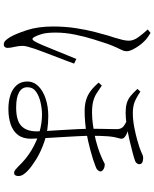

<svg xmlns="http://www.w3.org/2000/svg" viewBox="82 -882 835 1040"><g transform="rotate(90 500.0 -361.5)"><path d="M570 11Q526 11 492.5 -0.5Q459 -12 440 -35Q421 -58 421 -91Q421 -126 446.5 -151.5Q472 -177 514.5 -191Q557 -205 608 -205Q684 -205 743 -185Q802 -165 842.5 -139.5Q883 -114 903 -95Q917 -82 925 -69.5Q933 -57 933 -43Q933 -33 929 -26.5Q925 -20 916 -20Q907 -20 899 -26.5Q891 -33 881 -43Q839 -87 791.5 -115Q744 -143 695.5 -157Q647 -171 600 -171Q570 -171 535.5 -163.5Q501 -156 476.5 -139Q452 -122 452 -92Q452 -62 480 -46.5Q508 -31 562 -31Q632 -31 661.5 -59Q691 -87 691 -142Q691 -158 689 -194Q687 -230 684 -275Q681 -320 679 -364.5Q677 -409 677 -442Q677 -468 677.5 -494Q678 -520 678.5 -542Q679 -564 679 -577Q679 -602 661.5 -614.5Q644 -627 629 -631L658 -644Q673 -641 684 -637.5Q695 -634 704 -630Q713 -626 722 -619Q729 -613 730.5 -606Q732 -599 728 -586Q720 -560 717.5 -524Q715 -488 715 -441Q715 -408 717.5 -360.5Q720 -313 723 -262.5Q726 -212 728.5 -171.5Q731 -131 731 -112Q731 -68 710.5 -41Q690 -14 653.5 -1.5Q617 11 570 11ZM220 36Q208 36 198.5 26Q189 16 180 1Q163 -28 143 -88.5Q123 -149 123 -231Q123 -296 132 -354.5Q141 -413 153 -458.5Q165 -504 172 -528Q177 -543 183.5 -564Q190 -585 195 -605.5Q200 -626 200 -641Q200 -667 180.5 -693.5Q161 -720 139 -744L158 -759Q169 -752 180 -744.5Q191 -737 200 -728Q213 -716 226 -698Q239 -680 248 -661.5Q257 -643 257 -629Q257 -617 251.5 -605.5Q246 -594 237 -575Q228 -556 216 -523Q207 -496 192.5 -450Q178 -404 167 -350Q156 -296 156 -245Q156 -199 163 -173Q170 -147 180 -129Q185 -120 190.5 -119.5Q196 -119 202 -129Q210 -141 222.5 -170.5Q235 -200 249.5 -236Q264 -272 277.5 -305Q291 -338 299 -357L324 -345Q317 -325 305.5 -295Q294 -265 281.5 -232.5Q269 -200 259 -173Q249 -146 244 -132Q237 -110 232.5 -94Q228 -78 228 -66Q228 -44 233.5 -21.5Q239 1 239 16Q239 25 234 30.5Q229 36 220 36ZM580 -402Q549 -402 522.5 -409.5Q496 -417 473 -434Q450 -451 427 -478L443 -495Q464 -481 482.5 -468.5Q501 -456 526 -449Q551 -442 588 -442Q622 -442 652.5 -446.5Q683 -451 701 -454Q742 -462 775 -472.5Q808 -483 830 -493Q851 -502 858.5 -506.5Q866 -511 870 -511Q876 -511 883 -509.5Q890 -508 895.5 -504.5Q901 -501 904.5 -497Q908 -493 908 -488Q908 -481 901 -473Q894 -465 878 -460Q845 -447 794.5 -433.5Q744 -420 700 -412Q669 -407 640 -404.5Q611 -402 580 -402ZM590 -624Q561 -624 539.5 -630Q518 -636 500 -650.5Q482 -665 461 -688L476 -704Q508 -682 532.5 -672.5Q557 -663 592 -663Q628 -663 667.5 -670.5Q707 -678 738.5 -687Q770 -696 781 -700Q805 -709 815 -714Q825 -719 833 -719Q844 -719 852 -717Q860 -715 864.5 -710.5Q869 -706 869 -698Q869 -692 865 -686Q861 -680 853 -676Q840 -671 809 -662.5Q778 -654 738.5 -645Q699 -636 659.5 -630Q620 -624 590 -624Z"/></g></svg>

Font: Noto Serif SC ExtraLight
Style: Regular
Weight: 200
Designer: Ryoko NISHIZUKA 西塚涼子 (kana & ideographs); Frank Grießhammer (Latin, Greek & Cyrillic); Wenlong ZHANG 张文龙 (bopomofo); San
Foundry: Adobe
Version: Version 2.002-H1;hotconv 1.1.0;makeotfexe 2.6.0